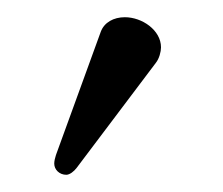

<svg xmlns="http://www.w3.org/2000/svg" viewBox="-20 -751 259 223"><path d="M125 -731C112 -731 101 -725 97 -714L45 -571C44 -568 43 -564 43 -561C43 -554 49 -548 57 -548C61 -548 66 -552 69 -556L161 -678C165 -683 167 -691 167 -696C167 -716 145 -731 125 -731Z"/></svg>

Font: Libertinus Math
Style: Regular
Weight: 400
Designer: Philipp H. Poll, Khaled Hosny
Foundry: Caleb Maclennan
Version: Version 7.050;RELEASE